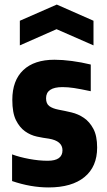

<svg xmlns="http://www.w3.org/2000/svg" viewBox="-20 -812 468 842"><path d="M67 -721 229 -792 390 -721V-613L228 -684L67 -613ZM193 10Q115 10 33 -18V-135Q65 -123 108 -115Q151 -107 189 -107Q254 -107 254 -153Q254 -194 194 -204Q170 -207 142 -213Q114 -219 90 -236Q66 -253 50 -285Q34 -317 34 -374Q34 -459 82 -504.5Q130 -550 219 -550Q254 -550 295.5 -544.5Q337 -539 378 -529V-412Q331 -422 304.5 -426Q278 -430 254 -430Q182 -430 182 -381Q182 -357 196.5 -346.5Q211 -336 237 -331Q264 -326 293.5 -319Q323 -312 348 -295Q373 -278 389.5 -247Q406 -216 406 -165Q406 -81 350.5 -35.5Q295 10 193 10Z"/></svg>

Font: Encode Sans Compressed
Style: ExtraBold
Weight: 800
Designer: Pablo Impallari, Andres Torresi
Foundry: Pablo Impallari, Andres Torresi
Version: Version 1.000; ttfautohint (v1.00) -l 8 -r 50 -G 200 -x 14 -